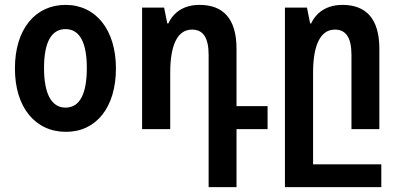

<svg xmlns="http://www.w3.org/2000/svg" viewBox="-20 -528 1635 785"><path d="M250 11C374 11 454 -90 454 -248C454 -405 373 -508 248 -508C125 -508 41 -410 41 -248C41 -90 123 11 250 11ZM248 -88C190 -88 160 -145 160 -250C160 -355 190 -409 248 -409C309 -409 335 -348 335 -250C335 -144 306 -88 248 -88Z M833 237H947V0H1074V-94H947V-329C947 -452 892 -508 796 -508C733 -508 690 -479 668 -432H664L651 -497H561V0H676V-231C676 -347 707 -407 765 -407C810 -407 833 -375 833 -303Z M1145 237H1539V144H1260V-231C1260 -347 1292 -407 1349 -407C1394 -407 1417 -375 1417 -303V0H1531V-329C1531 -452 1476 -508 1380 -508C1318 -508 1274 -479 1252 -432H1248L1235 -497H1145Z"/></svg>

Font: Noto Sans Armenian Condensed SemiBold
Style: Regular
Weight: 600
Width: 3
Designer: Monotype Design Team
Foundry: Monotype Imaging Inc.
Version: Version 2.008